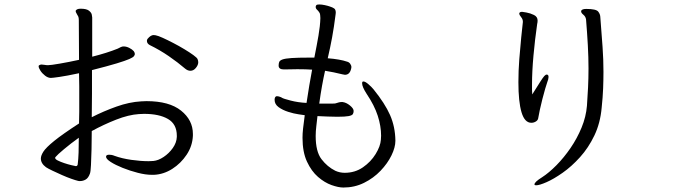

<svg xmlns="http://www.w3.org/2000/svg" viewBox="-20 -785 3040 860"><path d="M659 -2Q632 -2 597 -11Q562 -20 529.5 -33Q497 -46 476 -59.5Q455 -73 455 -83Q455 -92 469 -92Q474 -92 480 -91Q486 -90 493 -87Q526 -75 568 -69Q610 -63 646 -63Q651 -63 656.5 -63.5Q662 -64 667 -64Q689 -66 713 -82Q737 -98 754 -122Q771 -146 772 -172V-177Q772 -229 732.5 -252Q693 -275 625 -275Q620 -275 614 -274.5Q608 -274 602 -274Q556 -271 500 -249Q444 -227 391 -198Q391 -157 390 -116.5Q389 -76 387.5 -46Q386 -16 383 -8Q376 12 364 19Q352 26 339 26Q337 26 334 26Q331 26 329 25Q320 23 300 16Q280 9 257.5 -1Q235 -11 215 -20.5Q195 -30 186 -36Q163 -53 163 -75Q163 -88 174.5 -106Q186 -124 223 -154Q260 -184 334 -232Q335 -258 335 -285Q335 -312 335 -340Q335 -369 335 -398Q335 -427 334 -457Q278 -445 246.5 -440.5Q215 -436 208 -436Q195 -436 182 -446Q169 -456 161 -468.5Q153 -481 153 -488Q153 -492 156 -493Q161 -496 166 -496Q172 -496 179.5 -494.5Q187 -493 195 -493Q207 -493 247.5 -500Q288 -507 334 -517Q334 -563 333.5 -608Q333 -653 333 -695Q333 -710 327 -717Q326 -720 322.5 -725.5Q319 -731 319 -735V-737Q324 -746 341 -746Q367 -746 378 -737.5Q389 -729 391 -720Q393 -711 393 -707V-531Q460 -548 507 -567Q512 -569 517 -572Q522 -575 527 -576Q529 -577 534 -577Q546 -577 559 -570.5Q572 -564 579 -556Q584 -549 584 -543Q584 -539 580 -533.5Q576 -528 559 -520.5Q542 -513 502.5 -501Q463 -489 392 -471Q392 -418 392 -365.5Q392 -313 391 -260Q444 -287 501.5 -307.5Q559 -328 612 -331Q618 -331 624 -331.5Q630 -332 636 -332Q738 -332 791 -289.5Q844 -247 844 -185V-177Q842 -131 816 -92Q790 -53 751.5 -28.5Q713 -4 670 -2ZM833 -468Q821 -468 810 -477Q776 -506 736 -533.5Q696 -561 651 -583Q638 -590 638 -602Q638 -607 641 -611Q655 -628 668 -628Q674 -628 677 -627Q688 -625 709 -615.5Q730 -606 756 -592.5Q782 -579 806 -564.5Q830 -550 846.5 -538Q863 -526 865 -520Q868 -513 868 -506Q868 -494 857.5 -481Q847 -468 833 -468ZM321 -41Q326 -41 328 -48Q331 -72 332 -101.5Q333 -131 333 -168Q298 -143 267.5 -117.5Q237 -92 228 -81Q227 -80 227 -78Q227 -72 239 -66Q251 -60 267.5 -54.5Q284 -49 298.5 -45.5Q313 -42 319 -41Z M1751 -154Q1751 -125 1733.5 -89Q1716 -53 1684.5 -20Q1653 13 1610.5 34Q1568 55 1518 55Q1496 55 1465 44Q1434 33 1404.5 7.5Q1375 -18 1355 -61Q1335 -104 1335 -168Q1335 -187 1337.5 -209.5Q1340 -232 1345 -269Q1339 -270 1317.5 -273Q1296 -276 1271 -284Q1246 -292 1228 -305Q1210 -318 1210 -338Q1210 -349 1216 -353Q1217 -354 1221 -354Q1226 -354 1233.5 -351.5Q1241 -349 1243 -347Q1249 -343 1282 -334.5Q1315 -326 1353 -324Q1359 -366 1365.5 -403Q1372 -440 1378 -473Q1364 -474 1348 -474.5Q1332 -475 1312 -475Q1299 -475 1284 -474.5Q1269 -474 1252 -474Q1228 -474 1228 -491Q1228 -500 1230.5 -507Q1233 -514 1245 -518.5Q1257 -523 1285.5 -525Q1314 -527 1366 -527H1388Q1399 -582 1406.5 -625.5Q1414 -669 1415 -704Q1415 -710 1414 -718.5Q1413 -727 1409 -731Q1406 -736 1400 -741.5Q1394 -747 1394 -754Q1394 -758 1397 -762Q1400 -765 1410 -765Q1421 -765 1435 -762Q1449 -759 1457 -756Q1470 -752 1477 -747Q1484 -742 1484 -728Q1484 -726 1483.5 -723.5Q1483 -721 1483 -719Q1476 -663 1467.5 -617Q1459 -571 1448 -524Q1475 -522 1497.5 -518Q1520 -514 1534 -509Q1543 -507 1548.5 -499.5Q1554 -492 1554 -484Q1554 -483 1553.5 -481.5Q1553 -480 1553 -478Q1547 -450 1525 -450Q1522 -450 1514 -452Q1493 -457 1474.5 -461Q1456 -465 1436 -468Q1429 -437 1422.5 -401Q1416 -365 1410 -321H1440Q1457 -321 1468.5 -321Q1480 -321 1483 -322Q1490 -324 1496.5 -326Q1503 -328 1510 -328H1514Q1531 -326 1547.5 -312.5Q1564 -299 1564 -288Q1564 -280 1560.5 -274Q1557 -268 1541.5 -265Q1526 -262 1491 -262Q1471 -262 1447.5 -263Q1424 -264 1402 -265L1397 -221Q1394 -197 1394 -176Q1394 -106 1420 -72Q1446 -38 1482 -20Q1502 -11 1524 -11Q1570 -11 1605.5 -35.5Q1641 -60 1662.5 -95Q1684 -130 1686 -159Q1686 -164 1686.5 -168.5Q1687 -173 1687 -177Q1687 -220 1672 -266.5Q1657 -313 1622 -365Q1602 -396 1602 -412Q1602 -420 1607 -420H1608Q1616 -420 1630 -408Q1644 -396 1653 -385Q1704 -322 1727 -270Q1750 -218 1751 -156Z M2583 -736Q2586 -745 2606 -745Q2650 -745 2659.5 -733Q2669 -721 2669 -707Q2675 -631 2679 -574.5Q2683 -518 2683 -463Q2683 -427 2681.5 -388.5Q2680 -350 2675 -303Q2669 -234 2642.5 -178.5Q2616 -123 2578 -81Q2540 -39 2500 -11Q2460 17 2428 31Q2396 45 2381 45Q2374 45 2374 41Q2374 30 2408 9Q2439 -11 2472.5 -45Q2506 -79 2535.5 -122Q2565 -165 2585 -213.5Q2605 -262 2609 -311Q2612 -352 2614 -393.5Q2616 -435 2616 -478Q2616 -528 2613 -582.5Q2610 -637 2605 -698Q2603 -711 2593 -719Q2583 -727 2583 -734ZM2322 -688Q2322 -699 2314 -708.5Q2306 -718 2306 -724V-726Q2308 -732 2319 -732Q2321 -732 2338 -729Q2355 -726 2371.5 -718Q2388 -710 2388 -693Q2388 -689 2387.5 -685Q2387 -681 2386 -677Q2376 -608 2369.5 -536Q2363 -464 2363 -407Q2363 -394 2363 -383Q2363 -372 2364 -362Q2388 -400 2400 -419Q2412 -438 2418 -444.5Q2424 -451 2429 -451Q2437 -451 2437 -440Q2437 -431 2431 -416Q2428 -408 2422 -387.5Q2416 -367 2409.5 -341.5Q2403 -316 2398 -293Q2393 -270 2391 -257Q2390 -247 2380.5 -241Q2371 -235 2360 -235Q2330 -235 2316 -282Q2302 -329 2302 -417Q2302 -468 2306 -520Q2310 -572 2314.5 -616Q2319 -660 2322 -686Z"/></svg>

Font: Moon Stars Kai T
Style: Regular
Weight: 400
Designer: GuiWonder
Version: Version 1.101